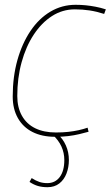

<svg xmlns="http://www.w3.org/2000/svg" viewBox="-20 -560 461 800"><path d="M210 10Q155 10 115.5 -10Q76 -30 54.5 -68Q33 -106 33 -158Q33 -240 52.5 -309.5Q72 -379 107 -431Q142 -483 190 -511.5Q238 -540 295 -540Q317 -540 337 -538Q357 -536 378 -532Q399 -528 421 -521L414 -502Q383 -512 353.5 -516.5Q324 -521 292 -521Q240 -521 196.5 -493Q153 -465 120.5 -415.5Q88 -366 70 -300.5Q52 -235 52 -160Q52 -112 71.5 -77.5Q91 -43 127 -25.5Q163 -8 213 -8Q241 -8 264 -10.5Q287 -13 307.5 -17.5Q328 -22 345 -28L349 -11Q331 -6 310 -1Q289 4 264.5 7Q240 10 210 10ZM103 198 112 182Q129 193 144 198Q159 203 177 203Q210 203 229 177.5Q248 152 248 107Q248 77 236 50.5Q224 24 198 0H221Q242 18 254.5 46Q267 74 267 107Q267 137 257 163Q247 189 227 204.5Q207 220 178 220Q156 220 138.5 215Q121 210 103 198Z"/></svg>

Font: Georama ExtraCondensed Thin Thin
Style: Italic
Weight: 250
Italic angle: -9°
Version: Version 1.001